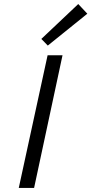

<svg xmlns="http://www.w3.org/2000/svg" viewBox="-20 -932 453 952"><path d="M217 -706 185 -739 368 -912 413 -864ZM73 0 216 -658H290L149 0Z"/></svg>

Font: EauTest
Style: Italic
Weight: 400
Italic angle: -12°
Designer: Christian Thalmann (Catharsis Fonts)
Version: Version 0.001;PS 000.001;hotconv 1.0.88;makeotf.lib2.5.64775